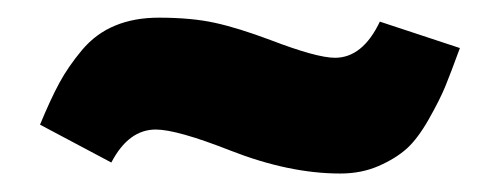

<svg xmlns="http://www.w3.org/2000/svg" viewBox="-20 -588 533 213"><path d="M357.4 -395.5Q300.8 -395.5 235.8 -420.9Q176.3 -444.3 152.8 -444.3Q122.6 -444.3 103.5 -407.7L24.4 -449.7Q36.1 -478 45.9 -496.1Q55.7 -514.2 71 -532.5Q86.4 -550.8 107.7 -559.6Q128.9 -568.4 156.2 -568.4Q192.4 -568.4 218.3 -562.7Q244.1 -557.1 280.3 -543.5Q331.5 -523.9 351.6 -523.9Q382.3 -523.9 401.4 -564L490.2 -534.7Q480 -506.8 473.9 -491.9Q467.8 -477.1 455.6 -455.6Q443.4 -434.1 431.2 -423.1Q418.9 -412.1 399.9 -403.8Q380.9 -395.5 357.4 -395.5Z"/></svg>

Font: Anton
Style: Regular
Weight: 400
Designer: Vernon Adams, Tural Alisoy
Foundry: Vernon Adams
Version: Version 2.300